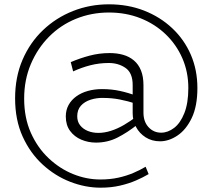

<svg xmlns="http://www.w3.org/2000/svg" viewBox="-20 -687 985 890"><path d="M446 183Q376 183 306 156Q236 129 178 76Q120 23 85 -54Q50 -131 50 -231Q50 -330 84.5 -410Q119 -490 179.5 -547.5Q240 -605 318.5 -636Q397 -667 485 -667Q573 -667 647.5 -638Q722 -609 778 -556.5Q834 -504 864.5 -433.5Q895 -363 895 -279Q895 -195 869 -140.5Q843 -86 803 -59Q763 -32 722 -32Q684 -32 655 -50.5Q626 -69 610.5 -98.5Q595 -128 595 -162V-293Q595 -349 562 -372Q529 -395 484 -395Q440 -395 399 -384.5Q358 -374 319 -356L308 -399Q350 -417 395 -429Q440 -441 489 -441Q522 -441 550.5 -433Q579 -425 600.5 -407Q622 -389 633.5 -360.5Q645 -332 645 -292V-165Q645 -123 668.5 -97.5Q692 -72 727 -72Q758 -72 787 -94Q816 -116 834.5 -162.5Q853 -209 853 -279Q853 -353 825.5 -416.5Q798 -480 748 -528Q698 -576 631 -602.5Q564 -629 485 -629Q404 -629 332.5 -600Q261 -571 207.5 -517Q154 -463 123 -390Q92 -317 92 -230Q92 -141 123 -71.5Q154 -2 205.5 46.5Q257 95 319 120Q381 145 445 145Q491 145 529 136.5Q567 128 598.5 114.5Q630 101 655 86L669 120Q644 135 610.5 149.5Q577 164 536 173.5Q495 183 446 183ZM425 -26Q389 -26 357 -39.5Q325 -53 305 -80Q285 -107 285 -147Q285 -177 298 -200.5Q311 -224 334 -240.5Q357 -257 387.5 -265.5Q418 -274 453 -274Q497 -274 536 -265.5Q575 -257 615 -242V-205Q571 -219 534.5 -226Q498 -233 460 -233Q429 -234 400.5 -225Q372 -216 355 -197Q338 -178 338 -148Q338 -123 351.5 -106Q365 -89 387 -80Q409 -71 436 -71Q464 -71 494 -80.5Q524 -90 555 -108Q586 -126 615 -149V-108Q571 -73 525 -49.5Q479 -26 425 -26Z"/></svg>

Font: BioRhyme Light
Style: Regular
Weight: 300
Designer: Aoife Mooney
Foundry: Aoife Mooney Type
Version: Version 1.600;gftools[0.9.33]